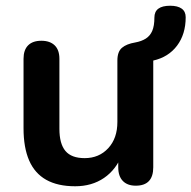

<svg xmlns="http://www.w3.org/2000/svg" viewBox="-20 -639 667 669"><path d="M242 10Q181 10 141 -12.5Q101 -35 81.5 -80Q62 -125 62 -192V-434Q62 -465 78 -481Q94 -497 124 -497Q154 -497 170.5 -481Q187 -465 187 -434V-190Q187 -138 208 -113Q229 -88 275 -88Q325 -88 357 -122.5Q389 -157 389 -214V-428Q389 -459 405 -472.5Q421 -486 451 -491Q473 -495 488 -504.5Q503 -514 510.5 -531.5Q518 -549 518 -578Q518 -619 573 -619Q599 -619 613 -609Q627 -599 627 -579Q627 -520 597 -480Q567 -440 514 -428V-56Q514 8 453 8Q424 8 408 -8.5Q392 -25 392 -56V-132L406 -102Q385 -48 342.5 -19Q300 10 242 10Z"/></svg>

Font: Nunito
Style: Bold
Weight: 700
Designer: Vernon Adams
Foundry: Vernon Adams
Version: Version 3.602